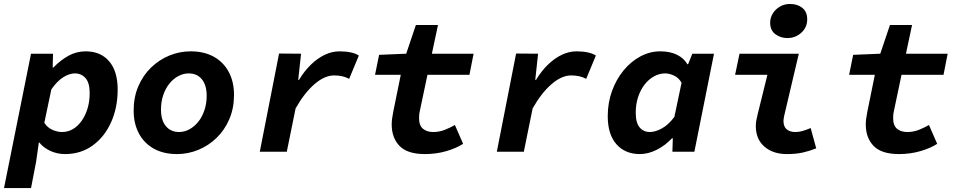

<svg xmlns="http://www.w3.org/2000/svg" viewBox="-42 -768 4862 972"><path d="M-21.7 184.1 115 -496.1H226.4L224.7 -426H227.9Q264.4 -463.5 304.9 -485.8Q345.3 -508.1 391.9 -508.1Q467.3 -508.1 510.5 -457.8Q553.7 -407.5 553.7 -314.5Q553.7 -223.5 520.5 -149.3Q487.3 -75.1 427.3 -31.6Q367.3 12 287.3 12Q247.8 12 212.9 -4Q178 -20 157 -46.6H154.6L140.9 50.2L115.1 184.1ZM272.8 -99.7Q301.9 -99.7 326.9 -114.4Q351.9 -129 371 -155.7Q390.1 -182.3 401 -218.3Q412 -254.3 412 -296.9Q412 -348.3 391.1 -372.4Q370.2 -396.4 337.2 -396.4Q309.5 -396.4 278.5 -377.2Q247.6 -358 217.9 -315.5L182.4 -146.5Q197.6 -122.2 222.8 -111Q248 -99.7 272.8 -99.7Z M854.2 12Q786 12 736.9 -15.3Q687.8 -42.6 661.2 -92.4Q634.6 -142.2 634.6 -208.8Q634.6 -275.8 658.1 -330.9Q681.7 -386.1 722.5 -425.7Q763.3 -465.4 815.3 -486.8Q867.2 -508.1 923.1 -508.1Q991.3 -508.1 1040.4 -480.8Q1089.5 -453.5 1116.1 -403.7Q1142.7 -353.9 1142.7 -287.3Q1142.7 -220.5 1119.2 -165.3Q1095.6 -110.1 1054.8 -70.4Q1014 -30.7 962.1 -9.4Q910.2 12 854.2 12ZM864.5 -99.7Q891.9 -99.7 916.8 -113.3Q941.8 -126.9 961.4 -151Q981 -175.1 992.6 -209.1Q1004.3 -243.1 1004.3 -282.9Q1004.3 -337.3 979.8 -366.9Q955.4 -396.4 912.8 -396.4Q886.2 -396.4 860.9 -382.9Q835.5 -369.3 815.9 -345.1Q796.3 -321 784.7 -287.4Q773 -253.8 773 -213.2Q773 -158.8 797.9 -129.3Q822.7 -99.7 864.5 -99.7Z M1273.2 0 1370.8 -497 1482.1 -496.1 1467.7 -363.7H1471.7Q1498 -407.6 1531.5 -440.2Q1564.9 -472.8 1601.9 -490.5Q1638.8 -508.1 1676.6 -508.1Q1709.4 -508.1 1735 -502.4Q1760.6 -496.6 1774.6 -486.7L1725.6 -368.8Q1709.1 -377.8 1690.4 -382Q1671.6 -386.2 1649.7 -386.2Q1600.9 -386.2 1549.5 -341.4Q1498 -296.6 1454.4 -219L1409.9 0Z M2109.2 12Q2020.9 12 1980.9 -29Q1941 -70.1 1941 -137.8Q1941 -153.1 1943.1 -168.1Q1945.2 -183.1 1949 -203L1986.9 -389.4H1856.7L1877.1 -490.4L2014.4 -496.1L2063.4 -641.6H2175.3L2144.4 -496.1H2355.5L2334.6 -389.4H2122L2083.8 -208.2Q2080.8 -195.2 2080.2 -186.9Q2079.6 -178.5 2079.6 -169.7Q2079.6 -132.4 2099.4 -116Q2119.2 -99.6 2150.8 -99.6Q2181.8 -99.6 2210.2 -110.8Q2238.5 -122.1 2260.9 -135.3L2302.5 -39.9Q2269.4 -18.1 2218 -3Q2166.7 12 2109.2 12Z M2473.2 0 2570.8 -497 2682.1 -496.1 2667.7 -363.7H2671.7Q2698 -407.6 2731.5 -440.2Q2764.9 -472.8 2801.9 -490.5Q2838.8 -508.1 2876.6 -508.1Q2909.4 -508.1 2935 -502.4Q2960.6 -496.6 2974.6 -486.7L2925.6 -368.8Q2909.1 -377.8 2890.4 -382Q2871.6 -386.2 2849.7 -386.2Q2800.9 -386.2 2749.5 -341.4Q2698 -296.6 2654.4 -219L2609.9 0Z M3197.3 12Q3122.9 12 3078.8 -37.7Q3034.7 -87.4 3034.7 -179.9Q3034.7 -247.8 3056.3 -307.4Q3078 -367 3115.2 -412Q3152.5 -457 3200.2 -482.5Q3248 -508.1 3301 -508.1Q3350.1 -508.1 3385.3 -490.7Q3420.6 -473.2 3437.6 -443H3441.6L3462.9 -496.1H3572.6L3473.3 0H3362L3364.1 -68.1H3360.1Q3325 -30.8 3282.1 -9.4Q3239.2 12 3197.3 12ZM3247.9 -99.7Q3276.1 -99.7 3309.6 -118.3Q3343 -136.9 3372.1 -176.4L3408.4 -348.9Q3394.4 -374.2 3370.4 -385.3Q3346.5 -396.4 3325.4 -396.4Q3295.8 -396.4 3268.8 -381.4Q3241.8 -366.4 3220.9 -339.4Q3200 -312.4 3188.2 -276.1Q3176.4 -239.9 3176.4 -197.4Q3176.4 -146.7 3196 -123.2Q3215.7 -99.7 3247.9 -99.7Z M3941.9 12Q3871 12 3827.6 -25.9Q3784.3 -63.7 3784.3 -130.2Q3784.3 -144.4 3787 -159.3Q3789.7 -174.3 3793.7 -189.7L3843 -389.4H3679.5L3701.8 -496.1H4002L3928.3 -183.4Q3927.3 -176.6 3925.8 -170.2Q3924.3 -163.7 3924.3 -157.2Q3924.3 -126.4 3941 -113Q3957.6 -99.6 3984.2 -99.6Q4002.8 -99.6 4020.9 -104.8Q4038.9 -110 4062 -119.8L4090.1 -17.1Q4057.7 -3.8 4022.7 4.1Q3987.7 12 3941.9 12ZM3943.6 -575.3Q3910.3 -575.3 3883.6 -594.7Q3856.9 -614.1 3856.9 -653Q3856.9 -678.3 3870.4 -700Q3883.9 -721.7 3906.7 -734.8Q3929.5 -747.9 3956.9 -747.9Q3995.4 -747.9 4019.9 -728.1Q4044.5 -708.3 4044.5 -670.2Q4044.5 -629.8 4014.9 -602.6Q3985.4 -575.3 3943.6 -575.3Z M4509.2 12Q4420.9 12 4380.9 -29Q4341 -70.1 4341 -137.8Q4341 -153.1 4343.1 -168.1Q4345.2 -183.1 4349 -203L4386.9 -389.4H4256.7L4277.1 -490.4L4414.4 -496.1L4463.4 -641.6H4575.3L4544.4 -496.1H4755.5L4734.6 -389.4H4522L4483.8 -208.2Q4480.8 -195.2 4480.2 -186.9Q4479.6 -178.5 4479.6 -169.7Q4479.6 -132.4 4499.4 -116Q4519.2 -99.6 4550.8 -99.6Q4581.8 -99.6 4610.2 -110.8Q4638.5 -122.1 4660.9 -135.3L4702.5 -39.9Q4669.4 -18.1 4618 -3Q4566.7 12 4509.2 12Z"/></svg>

Font: SourceCodeVF
Style: Italic
Weight: 200
Italic angle: -11°
Monospace: yes
Designer: Paul D. Hunt, Teo Tuominen
Foundry: Adobe
Version: Version 1.026;hotconv 1.1.0;makeotfexe 2.6.0